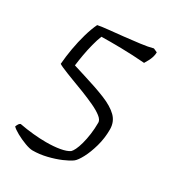

<svg xmlns="http://www.w3.org/2000/svg" viewBox="-165 -666 789 868"><g transform="rotate(30 229.5 -232.0)"><path d="M138 105Q123 105 97.5 95.5Q72 86 48.5 73Q25 60 16 50Q20 40 23.5 35Q27 30 32 28Q69 35 105 38.5Q141 42 172 42Q212 42 243.5 36.5Q275 31 291 20Q297 15 304.5 0Q312 -15 318.5 -39Q325 -63 329 -92Q333 -121 333 -153Q333 -167 314.5 -181.5Q296 -196 266 -210Q236 -224 200.5 -238Q165 -252 132 -264Q117 -270 100 -276.5Q83 -283 70 -289Q57 -295 53 -298Q56 -337 63.5 -380Q71 -423 82.5 -463Q94 -503 108 -532Q126 -536 161.5 -539.5Q197 -543 238.5 -547.5Q280 -552 319 -557Q358 -562 383 -569L403 -560Q403 -547 399 -534.5Q395 -522 389 -511Q383 -500 377 -490Q314 -495 254 -496Q194 -497 151 -496Q142 -474 134 -443Q126 -412 120.5 -380.5Q115 -349 112 -324L173 -305Q242 -284 291.5 -264Q341 -244 367.5 -218Q394 -192 394 -152Q394 -106 382 -63.5Q370 -21 354 9Q338 39 325 49Q309 61 278.5 74Q248 87 211 96Q174 105 138 105Z"/></g></svg>

Font: Texturina 12pt Thin
Style: Regular
Weight: 250
Designer: Guillermo Torres Carreño
Foundry: Omnibus-Type
Version: Version 1.002